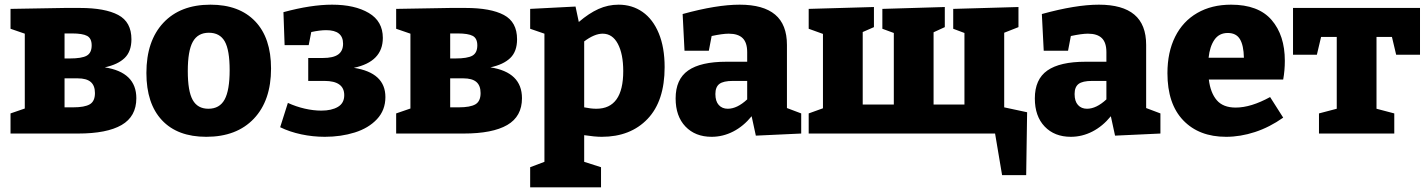

<svg xmlns="http://www.w3.org/2000/svg" viewBox="-20 -571 6103 821"><path d="M563 -151Q563 -73 500 -36.5Q437 0 314 0H25V-86L86 -107V-427L25 -448V-533L256 -537H322Q429 -537 485.5 -507Q542 -477 542 -403Q542 -351 513 -323Q484 -295 428 -283Q563 -262 563 -151ZM256 -428V-321H278Q330 -321 351 -333Q372 -345 372 -377Q372 -407 352.5 -417.5Q333 -428 288 -428ZM292 -112Q342 -112 364 -125Q386 -138 386 -173Q386 -205 368 -220.5Q350 -236 312 -236H256V-112Z M1139 -278Q1139 -141 1065.5 -63.5Q992 14 862 14Q739 14 672.5 -57Q606 -128 606 -259Q606 -396 678.5 -473.5Q751 -551 880 -551Q1003 -551 1071 -480Q1139 -409 1139 -278ZM783 -267Q783 -181 804 -143.5Q825 -106 871 -106Q919 -106 940.5 -145.5Q962 -185 962 -271Q962 -357 941 -394Q920 -431 873 -431Q826 -431 804.5 -392.5Q783 -354 783 -267Z M1628 -156Q1628 -100 1592 -61.5Q1556 -23 1497 -4.5Q1438 14 1369 14Q1318 14 1268.5 3.5Q1219 -7 1178 -27L1211 -131Q1246 -115 1283 -106.5Q1320 -98 1354 -98Q1398 -98 1425 -114Q1452 -130 1452 -164Q1452 -225 1367 -225H1298V-323H1360Q1405 -323 1426 -338Q1447 -353 1447 -384Q1447 -442 1375 -442Q1348 -442 1311 -434L1300 -378H1197L1192 -519Q1310 -551 1400 -551Q1497 -551 1557 -515.5Q1617 -480 1617 -409Q1617 -307 1493 -281Q1628 -260 1628 -156Z M2212 -151Q2212 -73 2149 -36.5Q2086 0 1963 0H1674V-86L1735 -107V-427L1674 -448V-533L1905 -537H1971Q2078 -537 2134.5 -507Q2191 -477 2191 -403Q2191 -351 2162 -323Q2133 -295 2077 -283Q2212 -262 2212 -151ZM1905 -428V-321H1927Q1979 -321 2000 -333Q2021 -345 2021 -377Q2021 -407 2001.5 -417.5Q1982 -428 1937 -428ZM1941 -112Q1991 -112 2013 -125Q2035 -138 2035 -173Q2035 -205 2017 -220.5Q1999 -236 1961 -236H1905V-112Z M2822 -284Q2822 -139 2749 -62.5Q2676 14 2553 14Q2524 14 2478 7V121L2550 144V230H2247V144L2308 121V-427L2247 -448V-533L2441 -543L2455 -477Q2498 -514 2539 -532.5Q2580 -551 2625 -551Q2683 -551 2727.5 -520Q2772 -489 2797 -428.5Q2822 -368 2822 -284ZM2645 -267Q2645 -340 2622 -383.5Q2599 -427 2557 -427Q2522 -427 2478 -394V-112Q2507 -106 2530 -106Q2645 -106 2645 -267Z M3345 -109 3406 -86V0L3212 9L3194 -74Q3159 -31 3115 -8.5Q3071 14 3023 14Q2953 14 2911 -30Q2869 -74 2869 -150Q2869 -232 2922.5 -269.5Q2976 -307 3086 -307H3175V-348Q3175 -389 3155.5 -408Q3136 -427 3096 -427Q3070 -427 3023 -417L3011 -354H2907L2899 -511Q3044 -551 3143 -551Q3244 -551 3294.5 -508.5Q3345 -466 3345 -379ZM3175 -146V-225H3114Q3073 -225 3056 -212Q3039 -199 3039 -169Q3039 -138 3053.5 -122Q3068 -106 3092 -106Q3132 -106 3175 -146Z M4274 -431V-112L4372 -91L4368 178H4265L4235 0H3438V-86L3499 -108V-426L3438 -448V-533L3717 -541V-455L3669 -434V-124H3802V-430L3753 -448V-533L4020 -541V-455L3972 -433V-124H4104V-430L4056 -448V-533L4335 -541V-455Z M4881 -109 4942 -86V0L4748 9L4730 -74Q4695 -31 4651 -8.5Q4607 14 4559 14Q4489 14 4447 -30Q4405 -74 4405 -150Q4405 -232 4458.5 -269.5Q4512 -307 4622 -307H4711V-348Q4711 -389 4691.5 -408Q4672 -427 4632 -427Q4606 -427 4559 -417L4547 -354H4443L4435 -511Q4580 -551 4679 -551Q4780 -551 4830.5 -508.5Q4881 -466 4881 -379ZM4711 -146V-225H4650Q4609 -225 4592 -212Q4575 -199 4575 -169Q4575 -138 4589.5 -122Q4604 -106 4628 -106Q4668 -106 4711 -146Z M5467 -231H5149Q5156 -174 5183 -142.5Q5210 -111 5264 -111Q5329 -111 5411 -156L5467 -68Q5409 -27 5346.5 -6.5Q5284 14 5223 14Q5107 14 5039.5 -56.5Q4972 -127 4972 -258Q4972 -348 5005 -414Q5038 -480 5099.5 -515.5Q5161 -551 5244 -551Q5361 -551 5417.5 -485.5Q5474 -420 5474 -311Q5474 -270 5467 -231ZM5148 -324H5299Q5298 -377 5282 -403.5Q5266 -430 5230 -430Q5193 -430 5173 -401Q5153 -372 5148 -324Z M5509 -337V-537H6052V-337H5950L5932 -413H5866V-106L5942 -86V0H5620V-86L5696 -106V-413H5629L5611 -337Z"/></svg>

Font: Bitter Pro ExtraBold
Style: Regular
Weight: 800
Designer: Sol Matas, and Bitter project Authors
Foundry: Sol Matas
Version: Version 1.010